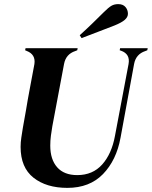

<svg xmlns="http://www.w3.org/2000/svg" viewBox="-20 -894 737 932"><path d="M307 18Q205 18 142.5 -31.5Q80 -81 80 -181Q80 -203 83.5 -226Q87 -249 91 -274L106 -358Q114 -408 125.5 -468Q137 -528 147 -583Q154 -630 109 -647L102 -650L104 -660H357L355 -650L345 -646Q300 -631 291 -584L234 -281Q230 -258 227 -234.5Q224 -211 224 -187Q224 -120 257.5 -82Q291 -44 355 -44Q430 -44 476 -95.5Q522 -147 538 -234L604 -583Q613 -632 567 -648L561 -650L563 -660H697L695 -650L685 -646Q640 -631 631 -584L565 -225Q545 -116 480 -49Q415 18 307 18ZM367 -723Q396 -749 426.5 -778.5Q457 -808 484 -835Q507 -858 521 -866Q535 -874 554 -874Q577 -874 589 -860Q601 -846 601 -827Q601 -811 585.5 -797.5Q570 -784 535 -770Q493 -754 454.5 -739Q416 -724 376 -709Z"/></svg>

Font: DM Serif Display
Style: Italic
Weight: 400
Italic angle: -12°
Designer: Colophon Foundry, Frank Grießhammer
Foundry: Colophon Foundry
Version: Version 5.100; ttfautohint (v1.8.2)